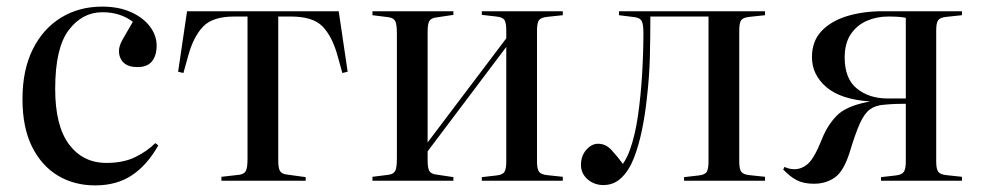

<svg xmlns="http://www.w3.org/2000/svg" viewBox="-20 -547 2976 581"><path d="M268 14Q204 14 154.5 -16Q105 -46 76.5 -104Q48 -162 48 -247Q48 -335 79 -397.5Q110 -460 164.5 -493.5Q219 -527 289 -527Q339 -527 376 -510.5Q413 -494 433.5 -467Q454 -440 454 -409Q454 -379 440 -361.5Q426 -344 396 -344Q368 -344 354 -357.5Q340 -371 340 -393Q340 -408 351 -427.5Q362 -447 382 -481Q344 -510 290 -510Q229 -510 188 -456Q147 -402 147 -278Q147 -166 189 -110Q231 -54 302 -54Q353 -54 389 -71.5Q425 -89 450 -114L459 -107Q425 -47 379 -16.5Q333 14 268 14Z M650 0V-12L703 -18Q719 -20 724 -30Q729 -40 729 -66V-497H689Q624 -497 595 -467Q566 -437 550 -380L535 -326L519 -330L546 -513H1005L1032 -330L1016 -326L1001 -380Q985 -437 956 -467Q927 -497 860 -497H822V-62Q822 -39 827 -30Q832 -21 847 -19L905 -11V0Z M1107 0V-12L1155 -18Q1171 -20 1176 -30Q1181 -40 1181 -66V-447Q1181 -473 1176 -483Q1171 -493 1155 -495L1107 -501V-513H1352V-502L1299 -494Q1284 -492 1279 -483Q1274 -474 1274 -451V-116L1512 -431V-455Q1512 -478 1506.5 -486.5Q1501 -495 1482 -497L1438 -502V-513H1683V-501L1636 -496Q1617 -494 1611 -486Q1605 -478 1605 -455V-58Q1605 -36 1611 -27.5Q1617 -19 1636 -17L1683 -12V0H1438V-11L1482 -16Q1501 -18 1506.5 -27Q1512 -36 1512 -58V-405L1274 -89V-62Q1274 -39 1279 -30Q1284 -21 1299 -19L1352 -11V0Z M1806 13Q1778 13 1758 -4.5Q1738 -22 1738 -48Q1738 -75 1754 -93.5Q1770 -112 1790 -112Q1813 -112 1830.5 -93Q1848 -74 1865 -51Q1879 -72 1887 -96Q1902 -138 1910.5 -197Q1919 -256 1923 -321.5Q1927 -387 1927 -447Q1927 -473 1922 -483Q1917 -493 1901 -495L1853 -501V-513H2295V-501L2248 -496Q2229 -494 2223 -486Q2217 -478 2217 -455V-58Q2217 -36 2223 -27.5Q2229 -19 2248 -17L2295 -12V0H2050V-11L2094 -16Q2113 -18 2118.5 -27Q2124 -36 2124 -58V-497H1948Q1948 -434 1946.5 -374Q1945 -314 1937 -246Q1932 -199 1922.5 -153Q1913 -107 1898.5 -69.5Q1884 -32 1861 -9.5Q1838 13 1806 13Z M2443 9Q2412 9 2391.5 -1.5Q2371 -12 2350 -34L2354 -42Q2368 -35 2384 -35Q2407 -35 2426 -52.5Q2445 -70 2468 -128Q2484 -168 2511.5 -196.5Q2539 -225 2603 -238L2613 -240Q2524 -246 2480.5 -283.5Q2437 -321 2437 -374Q2437 -422 2465.5 -452.5Q2494 -483 2542.5 -498Q2591 -513 2652 -513H2891V-501L2844 -496Q2825 -494 2819 -486Q2813 -478 2813 -455V-58Q2813 -36 2819 -27.5Q2825 -19 2844 -17L2891 -12V0H2646V-11L2690 -16Q2709 -18 2715 -27Q2721 -36 2721 -58V-233Q2707 -233 2691 -232.5Q2675 -232 2654 -230Q2629 -228 2612.5 -216Q2596 -204 2582.5 -174.5Q2569 -145 2552 -89Q2534 -30 2507 -10.5Q2480 9 2443 9ZM2666 -249H2721V-493Q2713 -495 2699.5 -496Q2686 -497 2668 -497Q2633 -497 2603 -484Q2573 -471 2554.5 -443.5Q2536 -416 2536 -373Q2536 -309 2573 -279Q2610 -249 2666 -249Z"/></svg>

Font: Display Regular
Style: Regular
Weight: 400
Designer: Latin by Veronika Burian and Jose Scaglione. Greek by Irene Vlachou. Cyrillic by Vera Evstafieva.
Foundry: TypeTogether
Version: Version 3.002